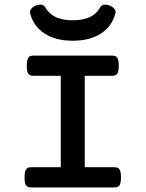

<svg xmlns="http://www.w3.org/2000/svg" viewBox="-20 -824 640 844"><path d="M174.3 -677.7Q127 -709.5 112.3 -765.6Q111.8 -767.6 111.8 -771Q111.8 -782.2 124.5 -792.5Q130.9 -797.4 139.9 -800.5Q148.9 -803.7 156.7 -803.7Q171.4 -803.7 177.7 -793.9Q194.3 -764.2 222.2 -750.5Q251.5 -734.9 299.8 -734.9Q345.2 -734.9 375 -749Q404.8 -763.2 421.9 -793.9Q428.2 -803.7 442.9 -803.7Q450.7 -803.7 459.5 -800.5Q468.3 -797.4 475.1 -792.5Q488.3 -782.7 488.3 -771Q488.3 -769.5 487.3 -765.6Q472.7 -709.5 425.3 -677.7Q376.5 -645 299.8 -645Q223.1 -645 174.3 -677.7ZM247.1 -490.7H128.4Q119.1 -490.7 113.3 -492.9Q107.4 -495.1 104 -500.5Q97.7 -509.8 97.7 -535.2Q97.7 -560.5 104.5 -570.3Q107.9 -575.7 113.5 -577.6Q119.1 -579.6 128.4 -579.6H471.2Q480 -579.6 485.8 -577.6Q491.7 -575.7 495.1 -570.8Q502 -561 502 -535.2Q502 -509.3 495.1 -499.5Q491.7 -494.6 485.8 -492.7Q480 -490.7 471.2 -490.7H352.5V-88.9H481Q489.7 -88.9 495.6 -86.9Q501.5 -85 504.9 -80.1Q511.7 -70.3 511.7 -44.4Q511.7 -19 505.4 -9.3Q498.5 0 481 0H118.7Q109.4 0 103.5 -2.2Q97.7 -4.4 94.2 -9.8Q87.9 -19.5 87.9 -44.4Q87.9 -69.8 94.7 -79.6Q98.1 -85 103.8 -86.9Q109.4 -88.9 118.7 -88.9H247.1Z"/></svg>

Font: Courier Prime SemiBold
Style: Regular
Weight: 600
Designer: Alan Dague-Greene
Foundry: Quote-Unquote Apps
Version: Version 1.202